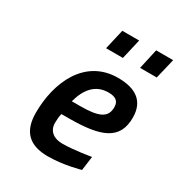

<svg xmlns="http://www.w3.org/2000/svg" viewBox="-174 -842 901 968"><g transform="rotate(30 276.0 -358.0)"><path d="M213 -291C235 -373 279 -422 352 -422C391 -422 414 -409 414 -372C414 -311 370 -291 260 -291H213ZM277 -82C230 -82 194 -106 194 -155C194 -172 196 -194 200 -209H242C432 -209 521 -246 521 -373C521 -471 457 -510 357 -510C165 -510 85 -328 85 -151C85 -40 140 10 247 10C340 10 431 -17 431 -17L442 -99C442 -99 347 -82 277 -82ZM524 -609 552 -726H453L427 -609ZM327 -609 354 -726H256L229 -609Z"/></g></svg>

Font: RazerF5 SemiBold
Style: Italic
Weight: 600
Foundry: Razer Inc.
Version: Version 2